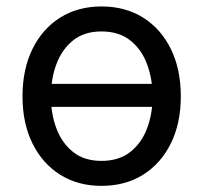

<svg xmlns="http://www.w3.org/2000/svg" viewBox="-20 -573 640 604"><path d="M489.3 -309.1V-236.8H109.4V-309.1ZM299.3 11.7Q225.1 11.7 169.2 -23.4Q113.3 -58.6 82 -122.1Q50.8 -185.5 50.8 -269.5Q50.8 -355 82 -418.7Q113.3 -482.4 169.2 -517.6Q225.1 -552.7 299.3 -552.7Q374 -552.7 430.2 -517.6Q486.3 -482.4 517.6 -418.7Q548.8 -355 548.8 -269.5Q548.8 -185.5 517.6 -122.1Q486.3 -58.6 430.2 -23.4Q374 11.7 299.3 11.7ZM299.3 -66.9Q354.5 -66.9 390.1 -95.2Q425.8 -123.5 442.9 -169.7Q460 -215.8 460 -269.5Q460 -323.7 442.9 -370.4Q425.8 -417 390.1 -445.6Q354.5 -474.1 299.3 -474.1Q244.6 -474.1 209.5 -445.6Q174.3 -417 157.2 -370.6Q140.1 -324.2 140.1 -269.5Q140.1 -215.8 157.2 -169.7Q174.3 -123.5 209.5 -95.2Q244.6 -66.9 299.3 -66.9Z"/></svg>

Font: Inter Variable
Style: Regular
Weight: 400
Designer: Rasmus Andersson
Foundry: rsms
Version: Version 4.001;git-9221beed3